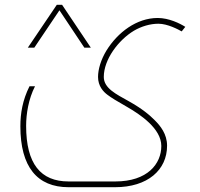

<svg xmlns="http://www.w3.org/2000/svg" viewBox="-20 -541 835 801"><path d="M96 -342H123L228 -498L332 -342H359L239 -521H217ZM266 240H460C596 240 677 168 677 67C677 18 649 -16 626 -39C605 -60 576 -86 515 -120C465 -148 413 -173 413 -220C413 -293 474 -374 539 -413C570 -431 606 -442 641 -442C679 -442 724 -418 738 -410L753 -429C731 -443 685 -466 638 -466C550 -466 471 -406 424 -330C401 -292 389 -252 389 -220C389 -182 411 -158 429 -145C445 -133 466 -120 510 -95C564 -64 653 -5 653 68C653 142 596 216 461 216H266C150 216 89 143 89 -16C89 -66 99 -128 126 -181H103C74 -123 65 -68 65 -14C65 155 135 240 266 240Z"/></svg>

Font: Noto Kufi Arabic Thin
Style: Regular
Weight: 100
Designer: Monotype Design Team, David Williams, Khaled Hosny
Foundry: Google LLC
Version: Version 2.109